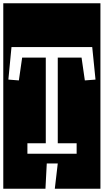

<svg xmlns="http://www.w3.org/2000/svg" viewBox="-32 -937 632 1170"><path d="M-12 -917H580V213H302L320 59H253L245 213H-12ZM550 -452 530 -650H38L19 -452L83 -447L103 -586H247V-64H135V0H435V-64H320V-586H465L485 -447Z"/></svg>

Font: Zilla Slab Regular Highlight
Style: Regular
Weight: 410
Designer: Typotheque Type Foundry
Foundry: Typotheque type foundry
Version: Version 1.0; 2017